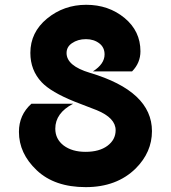

<svg xmlns="http://www.w3.org/2000/svg" viewBox="-20 -767 709 797"><path d="M335.9 9.8Q206.5 9.8 132.6 -60.1Q58.6 -129.9 58.6 -219.7Q58.6 -290 110.4 -336.4H283.7Q209.5 -297.9 209.5 -232.9Q209.5 -189.9 244.1 -163.1Q279.3 -136.7 335 -136.7Q392.1 -136.7 425.8 -161.6Q460 -187 460 -226.6Q460 -277.3 381.8 -309.6Q381.8 -309.6 289.6 -345.2Q191.4 -384.8 152.8 -425.8Q106 -475.6 106 -547.4Q106 -632.8 175.3 -689.9Q245.1 -747.1 337.9 -747.1Q430.7 -747.1 497.1 -692.4Q563 -637.7 563 -554.2Q563 -505.9 528.3 -470.7H365.7Q414.1 -501.5 414.1 -541Q414.1 -569.8 393.1 -586.4Q370.1 -604.5 336.9 -604.5Q302.7 -604.5 278.3 -587.4Q256.3 -572.3 256.3 -546.9Q256.3 -493.7 353 -464.8Q610.8 -388.2 610.8 -222.7Q610.8 -135.3 543.5 -67.9Q464.8 9.8 335.9 9.8Z"/></svg>

Font: Newest Shape
Style: Bold
Weight: 700
Designer: Wojciech Kalinowski "wmk69" (wmk69@o2.pl)
Foundry: Wojciech Kalinowski "wmk69" (wmk69@o2.pl)
Version: Version 1.0.0; 2022-02-24